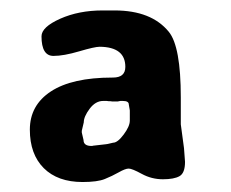

<svg xmlns="http://www.w3.org/2000/svg" viewBox="-20 -728 453 377"><path d="M221.2 -529.8H216.3L211.4 -528.8H200.2L196.3 -529.3H193.4L189.5 -529.8H182.6Q167.5 -529.8 156 -514.4Q144.5 -499 144.5 -487.8L140.6 -471.2V-467.8L144 -453.1Q144 -441.4 159.7 -441.4H161.1L162.6 -441.9L188 -444.8Q189.9 -445.3 191.4 -445.3L202.1 -447.8Q210.9 -447.8 222.9 -463.9Q234.9 -480 234.9 -491.2V-511.2L232.9 -522.9Q232.9 -529.8 221.2 -529.8ZM142.1 -370.6Q93.3 -370.6 65.9 -397.9Q38.6 -425.3 38.6 -473.4Q38.6 -521.5 80.1 -548.6Q121.6 -575.7 200.7 -575.7Q201.2 -575.7 201.7 -575.7Q226.1 -575.7 226.1 -596.7Q226.1 -635.7 175.8 -636.2Q166 -636.2 135.5 -627.2Q105 -618.2 85 -618.2Q61.5 -618.2 61.5 -656.7Q61.5 -674.8 98.1 -691.2Q134.8 -707.5 181.2 -707.5H205.1Q277.3 -707.5 311.5 -665.5Q335 -636.7 335 -536.6Q335 -510.3 335 -483.9L341.3 -437L343.3 -410.2Q343.3 -388.2 332.5 -382.1Q321.8 -376 299.8 -376Q277.8 -376 258.5 -386.5Q239.3 -397 232.7 -397Q226.1 -397 213.1 -389.6Q200.2 -382.3 185.8 -376.5Q171.4 -370.6 142.1 -370.6Z"/></svg>

Font: Averia Sans Libre
Style: Bold
Weight: 700
Version: Version 1.002